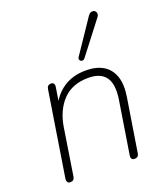

<svg xmlns="http://www.w3.org/2000/svg" viewBox="-140 -855 832 958"><g transform="rotate(-20 276.5 -376.0)"><path d="M68 6Q58 6 53.5 -1.5Q49 -9 51 -21L122 -469Q125 -490 146 -490Q155 -490 159.5 -483.5Q164 -477 162 -465L146 -364H135Q160 -424 210 -458Q260 -492 331 -492Q385 -492 421.5 -470.5Q458 -449 473.5 -405.5Q489 -362 478 -295L433 -13Q430 6 409 6Q399 6 394.5 -0.5Q390 -7 392 -19L436 -296Q449 -376 422 -414.5Q395 -453 330 -453Q244 -453 194.5 -401.5Q145 -350 131 -264L92 -15Q89 6 68 6ZM477 -722 346 -552Q341 -545 334.5 -544Q328 -543 323.5 -546Q319 -549 317.5 -555Q316 -561 321 -568L439 -743Q446 -753 453.5 -756Q461 -759 467.5 -757.5Q474 -756 478.5 -750.5Q483 -745 483 -737.5Q483 -730 477 -722Z"/></g></svg>

Font: Nunito Variable Extra Light
Style: Italic
Weight: 200
Italic angle: -9°
Designer: Vernon Adams
Foundry: Vernon Adams
Version: Version 3.602